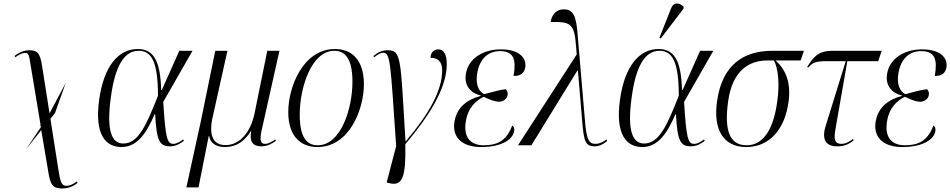

<svg xmlns="http://www.w3.org/2000/svg" viewBox="-20 -824 5389 1089"><path d="M128 22 214 -86 254 151C265 222 278 245 332 245C364 245 396 234 420 213L416 205C394 222 373 230 358 230C329 230 323 212 311 137L266 -150L292 -183L353 -354L261 -181L219 -448C208 -517 196 -539 147 -539C119 -539 91 -529 63 -507L66 -499C89 -515 108 -524 122 -524C143 -524 145 -509 152 -465L210 -116L204 -113H210L212 -103Z M669 10C761 10 813 -74 857 -176H860C868 -26 884 6 945 6C978 6 1005 -11 1023 -25L1019 -33C1006 -23 983 -8 964 -8C929 -8 919 -33 906 -246L1072 -536H997L898 -314H894C890 -487 846 -546 761 -546C650 -546 569 -446 543 -262C514 -61 579 10 669 10ZM679 -10C611 -10 583 -88 609 -274C633 -450 684 -536 767 -536C839 -536 876 -474 876 -281C808 -108 763 -10 679 -10Z M1037 239H1106L1164 -53H1166C1172 -19 1197 10 1256 10C1322 10 1367 -24 1403 -80H1405C1394 -20 1413 6 1463 6C1493 6 1521 -7 1545 -25L1541 -33C1518 -18 1500 -8 1484 -8C1457 -8 1452 -30 1464 -85L1565 -536H1496L1424 -182C1402 -76 1342 -1 1259 -1C1185 -1 1164 -62 1186 -159L1270 -536H1201L1118 -131Z M1780 10C1962 10 2044 -204 2044 -346C2044 -488 1972 -546 1880 -546C1700 -546 1615 -333 1615 -188C1615 -54 1683 10 1780 10ZM1782 0C1719 0 1680 -46 1680 -174C1680 -328 1747 -536 1876 -536C1943 -536 1979 -483 1979 -360C1979 -211 1915 0 1782 0Z M2189 215C2265 234 2282 176 2279 -6C2405 -156 2514 -317 2514 -460C2514 -518 2496 -544 2466 -544C2444 -544 2422 -529 2422 -496C2461 -496 2488 -477 2488 -425C2488 -308 2409 -173 2282 -23H2280C2251 -493 2258 -539 2179 -539C2146 -539 2122 -527 2098 -506L2102 -499C2124 -516 2139 -525 2152 -525C2195 -525 2194 -476 2227 5L2173 211Z M2709 10C2830 10 2889 -36 2896 -79C2899 -94 2895 -106 2885 -112C2853 -23 2797 0 2724 0C2646 0 2606 -48 2623 -140C2635 -213 2679 -253 2723 -275C2761 -258 2785 -247 2811 -247C2833 -247 2855 -262 2859 -284C2862 -299 2857 -310 2849 -318C2820 -315 2780 -305 2726 -290C2696 -305 2675 -345 2687 -410C2701 -493 2751 -534 2815 -534C2894 -534 2909 -488 2893 -393C2933 -393 2953 -409 2959 -441C2968 -492 2929 -544 2821 -544C2716 -544 2637 -489 2623 -408C2611 -343 2644 -298 2707 -282V-280C2630 -260 2572 -216 2558 -136C2543 -53 2592 10 2709 10Z M2918 0H2994L3255 -424H3258L3282 -138C3291 -20 3302 6 3353 6C3378 6 3403 -6 3424 -25L3420 -33C3404 -21 3382 -8 3358 -8C3319 -8 3306 -32 3297 -149L3257 -619C3249 -735 3232 -771 3177 -771C3132 -771 3109 -737 3103 -699C3212 -701 3238 -695 3247 -564L3251 -515Z M3728 -606 3857 -775 3858 -785C3835 -809 3801 -815 3786 -776L3720 -609ZM3623 10C3715 10 3767 -74 3811 -176H3814C3822 -26 3838 6 3899 6C3932 6 3959 -11 3977 -25L3973 -33C3960 -23 3937 -8 3918 -8C3883 -8 3873 -33 3860 -246L4026 -536H3951L3852 -314H3848C3844 -487 3800 -546 3715 -546C3604 -546 3523 -446 3497 -262C3468 -61 3533 10 3623 10ZM3633 -10C3565 -10 3537 -88 3563 -274C3587 -450 3638 -536 3721 -536C3793 -536 3830 -474 3830 -281C3762 -108 3717 -10 3633 -10Z M4213 10C4349 10 4432 -97 4452 -243C4468 -353 4438 -428 4379 -481H4521L4540 -536H4361C4198 -536 4076 -457 4047 -250C4024 -88 4083 10 4213 10ZM4215 0C4117 0 4087 -86 4110 -250C4134 -424 4229 -481 4332 -481H4370C4394 -435 4403 -348 4388 -245C4365 -79 4303 0 4215 0Z M4728 6C4764 6 4789 -2 4822 -28L4818 -36C4797 -19 4775 -8 4752 -8C4714 -8 4708 -33 4719 -94L4786 -477H4961L4981 -536H4703C4622 -536 4595 -503 4558 -444L4564 -441C4592 -471 4609 -477 4670 -477H4777L4664 -113C4641 -42 4656 6 4728 6Z M5098 10C5219 10 5278 -36 5285 -79C5288 -94 5284 -106 5274 -112C5242 -23 5186 0 5113 0C5035 0 4995 -48 5012 -140C5024 -213 5068 -253 5112 -275C5150 -258 5174 -247 5200 -247C5222 -247 5244 -262 5248 -284C5251 -299 5246 -310 5238 -318C5209 -315 5169 -305 5115 -290C5085 -305 5064 -345 5076 -410C5090 -493 5140 -534 5204 -534C5283 -534 5298 -488 5282 -393C5322 -393 5342 -409 5348 -441C5357 -492 5318 -544 5210 -544C5105 -544 5026 -489 5012 -408C5000 -343 5033 -298 5096 -282V-280C5019 -260 4961 -216 4947 -136C4932 -53 4981 10 5098 10Z"/></svg>

Font: Noto Serif Display SemiCondensed Light
Style: Italic
Weight: 300
Width: 4
Italic angle: -12°
Designer: Monotype Design Team
Foundry: Monotype Imaging Inc.
Version: Version 2.009